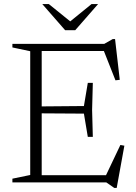

<svg xmlns="http://www.w3.org/2000/svg" viewBox="-20 -890 662 937"><path d="M433 -485.5 429.5 -353.5 433 -222H408.5L389.5 -335.5L157.5 -337V-370.5L389.5 -372.5L408.5 -485.5ZM564.5 -500.5 543.5 -498 481.5 -655 510 -641H141V-676H489L530.5 -699.5H541.5ZM490 -19.5 567.5 -182.5 587 -179 549.5 27H537.5L498.5 0H141V-35H517ZM40.5 0V-18L127.5 -36V-640L40.5 -658.5V-676H183.5V0ZM331 -779H314.5L426.5 -870H458.5L347 -742.5H298L186.5 -870H218.5Z"/></svg>

Font: Newsreader 16pt 16pt Light
Style: Regular
Weight: 300
Version: Version 1.003